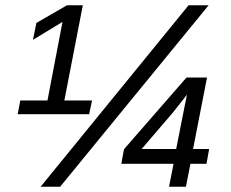

<svg xmlns="http://www.w3.org/2000/svg" viewBox="-20 -708 874 728"><path d="M318 -275H47L57 -327H160L217 -625L105 -557L118 -621L234 -688H294L224 -327H329ZM771 -688 208 0H134L695 -688ZM763 -87H702L685 0H621L638 -87H440L450 -142L687 -414H765L712 -143H773ZM679 -300 689 -349 637 -283 517 -143H648Z"/></svg>

Font: Libra Sans
Style: Italic
Weight: 400
Italic angle: -12°
Foundry: Context Ltd
Version: Version 1.002